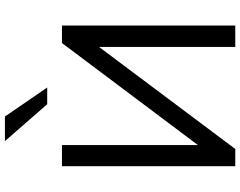

<svg xmlns="http://www.w3.org/2000/svg" viewBox="-118 -859 977 781"><g transform="rotate(-90 370.5 -468.5)"><path d="M85 0V-705H171V-152L586 -705H657V0H570V-554L155 0ZM337 -765 187 -937H287L405 -765Z"/></g></svg>

Font: Nunito Sans Medium
Style: Regular
Weight: 500
Designer: Vernon Adams
Foundry: Vernon Adams
Version: Version 3.101; ttfautohint (v1.8.4.7-5d5b);gftools[0.9.27]